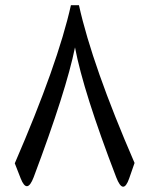

<svg xmlns="http://www.w3.org/2000/svg" viewBox="-20 -718 570 735"><path d="M267.1 -536.6Q233.9 -372.1 108.9 -39.6Q83.5 26.9 59.1 -35.2L36.6 -92.8Q201.7 -474.1 251.5 -698.2H282.2Q333.5 -466.8 495.1 -94.2L474.6 -35.2Q451.7 30.8 424.8 -39.6Q299.3 -366.2 267.1 -536.6Z"/></svg>

Font: Gandom FD
Style: FD
Weight: 400
Foundry: DejaVu fonts team - Redesigned by Saber Rastikerdar - Based on Samim Font
Version: Version 0.6